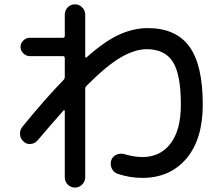

<svg xmlns="http://www.w3.org/2000/svg" viewBox="-20 -810 1040 890"><path d="M84 -222.7Q186.5 -348.6 275.4 -440.4Q280.3 -445.3 280.3 -454.1V-541Q280.3 -549.8 271.5 -549.8H118.2Q101.6 -549.8 88.4 -562.5Q75.2 -575.2 75.2 -592.3Q75.2 -609.4 87.9 -622.1Q100.6 -634.8 118.2 -634.8H271.5Q280.3 -634.8 280.3 -643.6V-742.2Q280.3 -761.7 293.9 -775.9Q307.6 -790 328.1 -790Q346.7 -790 360.8 -775.9Q375 -761.7 375 -742.2V-546.9Q375 -544.9 377.4 -543.5Q379.9 -542 380.9 -543.9Q466.8 -620.1 533.2 -649.9Q599.6 -679.7 665 -679.7Q794.9 -679.7 857.4 -594.7Q919.9 -509.8 919.9 -325.2Q919.9 -164.1 843.8 -74.7Q767.6 14.6 639.6 14.6Q581.1 14.6 523.4 -4.9Q505.9 -11.7 497.6 -30.3Q489.3 -48.8 496.1 -68.4Q502.9 -85.9 520.5 -93.3Q538.1 -100.6 555.7 -95.7Q602.5 -82 639.6 -82Q722.7 -82 770.5 -144.5Q818.4 -207 818.4 -325.2Q818.4 -464.8 781.2 -523.4Q744.1 -582 660.2 -582Q606.4 -582 541.5 -544.9Q476.6 -507.8 380.9 -412.1Q375 -406.2 375 -397.5V11.7Q375 31.2 360.8 45.4Q346.7 59.6 328.1 59.6Q308.6 59.6 294.4 45.9Q280.3 32.2 280.3 11.7V-295.9Q280.3 -297.9 278.3 -298.8Q276.4 -299.8 275.4 -298.8Q215.8 -232.4 154.3 -159.2Q141.6 -144.5 122.1 -142.6Q102.5 -140.6 88.9 -154.3Q74.2 -167 72.8 -187Q71.3 -207 84 -222.7Z"/></svg>

Font: Rounded Mgen+ 1m medium
Style: Regular
Weight: 500
Designer: [Source Han Sans]
Ryoko NISHIZUKA  (kana & ideographs); Paul D. Hunt (Latin, Greek & Cyrillic); Wenlong ZHANG  (bopomofo
Version: Version 1.059.20150602